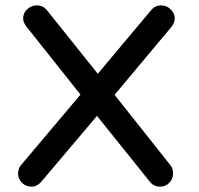

<svg xmlns="http://www.w3.org/2000/svg" viewBox="-20 -695 747 721"><path d="M98.1 5.9Q76.7 5.9 62.3 -8.8Q47.9 -23.4 47.9 -43Q47.9 -62 59.1 -75.2L282.2 -339.8L79.1 -595.2Q66.9 -611.3 66.9 -626Q66.9 -646.5 82.5 -660.6Q98.1 -674.8 118.2 -674.8Q141.6 -674.8 155.8 -657.2L347.2 -418L547.9 -657.2Q562 -674.8 585.9 -674.8Q605.5 -674.8 620.8 -659.9Q636.2 -645 636.2 -626Q636.2 -609.9 624 -594.2L410.2 -338.9L621.1 -73.2Q629.9 -62.5 629.9 -43Q629.9 -23.4 616 -8.8Q602.1 5.9 582 5.9Q557.6 5.9 543 -12.2L344.2 -259.8L134.8 -12.2Q119.1 5.9 98.1 5.9Z"/></svg>

Font: Comic Neue
Style: Bold
Weight: 700
Designer: Craig Rozynski
Foundry: Craig Rozynski
Version: Version 2.003;hotconv 1.0.109;makeotfexe 2.5.65596